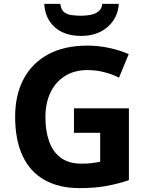

<svg xmlns="http://www.w3.org/2000/svg" viewBox="-20 -959 764 989"><path d="M361 -401H644V-31Q588 -12 527.5 -1Q467 10 390 10Q284 10 209.5 -32Q135 -74 96.5 -156Q58 -238 58 -358Q58 -470 101.5 -552Q145 -634 228 -679Q311 -724 431 -724Q488 -724 543 -712Q598 -700 643 -680L593 -559Q560 -576 518 -587Q476 -598 430 -598Q364 -598 315.5 -568Q267 -538 240.5 -483.5Q214 -429 214 -355Q214 -285 233 -231Q252 -177 293 -146.5Q334 -116 400 -116Q432 -116 454.5 -119Q477 -122 496 -126V-275H361ZM592 -939Q587 -866 534 -820Q481 -774 398 -774Q312 -774 262 -819Q212 -864 208 -939H291Q294 -911 308.5 -898Q323 -885 347 -881.5Q371 -878 399 -878Q423 -878 446.5 -882.5Q470 -887 487 -900Q504 -913 507 -939Z"/></svg>

Font: Noto Sans Cham
Style: Regular
Weight: 400
Designer: Monotype Design Team
Foundry: Monotype Imaging Inc.
Version: Version 2.002